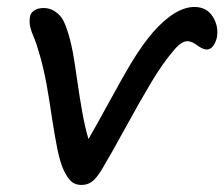

<svg xmlns="http://www.w3.org/2000/svg" viewBox="-20 -480 644 551"><path d="M213.9 50.8Q195.8 50.8 184.6 40.8Q173.3 30.8 162.1 6.8Q152.3 -14.6 144.5 -53Q136.7 -91.3 127.7 -151.1Q118.7 -210.9 113.8 -236.8Q105 -284.7 94.2 -321.8Q83.5 -358.9 76.7 -374Q69.8 -389.2 66.7 -403.3Q63.5 -417.5 65.9 -431.2Q67.4 -442.4 77.9 -449.7Q88.4 -457 105 -457Q121.1 -457 134 -449.5Q147 -441.9 155 -431.4Q163.1 -420.9 169.9 -401.9Q176.8 -382.8 180.4 -368.4Q184.1 -354 189 -330.1Q193.8 -304.2 201.2 -252.2Q208.5 -200.2 216.3 -157Q224.1 -113.8 233.9 -81.1Q255.4 -117.7 294.7 -189.9Q334 -262.2 361.6 -307.4Q389.2 -352.5 418.9 -387.2Q482.9 -460 538.1 -460Q573.2 -460 590.8 -431.9Q608.4 -403.8 602.1 -371.1Q598.6 -357.4 591.3 -347.7Q584 -337.9 573.2 -337.9Q562.5 -337.9 546.1 -349.9Q529.8 -361.8 518.1 -361.8Q499 -361.8 475.1 -331.1Q446.3 -297.4 413.8 -243.2Q381.3 -189 339.8 -113Q298.3 -37.1 272 6.8Q256.8 31.7 243.9 41.3Q231 50.8 213.9 50.8Z"/></svg>

Font: Shantell Sans Bouncy
Style: Italic
Weight: 400
Italic angle: -11.31°
Designer: Stephen Nixon, Anya Danilova, Shantell Martin
Foundry: Arrow Type
Version: Version 1.006;[9816181b4]